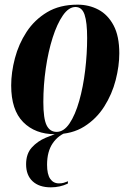

<svg xmlns="http://www.w3.org/2000/svg" viewBox="-20 -566 559 824"><path d="M216 10Q131 10 79.5 -42Q28 -94 28 -199Q28 -255 44 -316Q60 -377 94 -429Q128 -481 182 -513.5Q236 -546 313 -546Q362 -546 402.5 -524.5Q443 -503 467.5 -457Q492 -411 492 -337Q492 -283 476.5 -222.5Q461 -162 427.5 -109Q394 -56 341.5 -23Q289 10 216 10ZM223 0Q254 0 278.5 -36.5Q303 -73 320 -133Q337 -193 345.5 -264Q354 -335 354 -403Q354 -470 343 -503Q332 -536 304 -536Q275 -536 250 -500Q225 -464 206 -404.5Q187 -345 176.5 -272.5Q166 -200 166 -128Q166 -57 180 -28.5Q194 0 223 0ZM198 238Q148 238 120 212Q92 186 92 139Q92 94 116.5 67Q141 40 176.5 25Q212 10 246 0H271Q231 13 206.5 48.5Q182 84 182 141Q182 182 195.5 201.5Q209 221 233 221Q245 221 253.5 218.5Q262 216 272 212L271 222Q237 238 198 238Z"/></svg>

Font: Noto Serif Display ExtraCondensed ExtraBold
Style: Italic
Weight: 800
Width: 2
Italic angle: -12°
Designer: Monotype Design Team
Foundry: Monotype Imaging Inc.
Version: Version 2.009